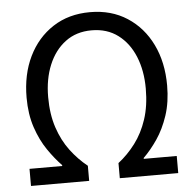

<svg xmlns="http://www.w3.org/2000/svg" viewBox="-53 -799 863 853"><g transform="rotate(-5 379.0 -373.0)"><path d="M51 0V-76.3H196.8V-80.3Q165.9 -112 135.6 -156.1Q105.3 -200.2 85.4 -259.2Q65.6 -318.3 65.6 -392.3Q65.6 -495.7 104.3 -575.2Q143 -654.8 213.4 -700.6Q283.8 -746.4 379.1 -746.4Q473.8 -746.4 544.4 -700.6Q615 -654.8 653.7 -575.2Q692.4 -495.7 692.4 -392.3Q692.4 -318.3 672.9 -259.2Q653.3 -200.2 623.2 -156.1Q593.1 -112 560.6 -80.3V-76.3H707.6V0H447V-67.4Q489.3 -100.3 523.2 -145.3Q557.2 -190.3 576.9 -249.9Q596.7 -309.6 596.7 -386.5Q596.7 -466.6 571 -529.5Q545.2 -592.5 496.6 -628.9Q448 -665.4 379.1 -665.4Q310.6 -665.4 262 -628.9Q213.4 -592.5 187.3 -529.5Q161.3 -466.6 161.3 -386.5Q161.3 -309.6 181.3 -249.9Q201.2 -190.3 235.1 -145.3Q269.1 -100.3 310.4 -67.4V0Z"/></g></svg>

Font: Noto Sans TC Thin
Style: Regular
Weight: 100
Designer: Ryoko NISHIZUKA 西塚涼子 (kana, bopomofo & ideographs); Paul D. Hunt (Latin, Greek & Cyrillic); Sandoll Communications 산돌커뮤니
Foundry: Adobe
Version: Version 2.004-H2;hotconv 1.0.118;makeotfexe 2.5.65603